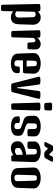

<svg xmlns="http://www.w3.org/2000/svg" viewBox="1366 -2248 1086 3859"><g transform="rotate(90 1909.5 -318.0)"><path d="M138.2 205.1Q97.2 205.1 86.4 200.2Q75.7 195.3 75.2 177.2L59.1 -551.3Q58.6 -572.3 71 -579.6Q83.5 -586.9 133.3 -586.9Q183.1 -586.9 195.8 -579.6Q208.5 -572.3 207.5 -551.3L207 -534.2Q230.5 -557.6 260.3 -575.2Q290 -592.8 327.6 -592.8Q396 -592.8 437.5 -547.4Q479 -502 476.6 -431.2L467.8 -156.2Q464.8 -67.9 428 -31Q391.1 5.9 328.1 5.9Q287.6 5.9 257.3 -7.6Q227.1 -21 206.5 -37.6L201.7 177.2Q201.2 195.3 189.9 200.2Q178.7 205.1 138.2 205.1ZM270.5 -491.7Q255.9 -491.7 241.5 -485.6Q227.1 -479.5 215.8 -471.7L207.5 -102.1Q218.8 -93.8 233.9 -87.6Q249 -81.5 267.1 -81.5Q298.3 -81.5 316.2 -101.1Q334 -120.6 333 -156.2L325.7 -431.2Q325.2 -464.8 308.6 -478.3Q292 -491.7 270.5 -491.7Z M666 0Q625 0 614 -4.9Q603 -9.8 602.5 -27.8L586.9 -551.3Q586.4 -572.3 598.9 -579.6Q611.3 -586.9 661.1 -586.9Q710.9 -586.9 723.1 -579.6Q735.4 -572.3 735.4 -551.3V-522.5Q762.7 -552.7 793.9 -572.8Q825.2 -592.8 865.7 -592.8Q913.1 -592.8 944.3 -564Q975.6 -535.2 973.1 -465.8L969.7 -353.5Q969.2 -335.4 957.3 -330.6Q945.3 -325.7 900.9 -325.7Q856.4 -325.7 845.2 -330.6Q834 -335.4 833.5 -353.5L831.5 -420.4Q830.6 -459 820.1 -472.2Q809.6 -485.4 792.5 -485.4Q778.3 -485.4 765.4 -474.6Q752.4 -463.9 742.2 -450.7L730 -27.8Q729.5 -9.8 718.3 -4.9Q707 0 666 0Z M1255.4 5.9Q1206.1 5.9 1161.4 -7.1Q1116.7 -20 1087.6 -50.8Q1058.6 -81.5 1056.6 -134.8L1045.4 -444.3Q1043.5 -496.6 1074.2 -529.3Q1105 -562 1154.3 -577.4Q1203.6 -592.8 1257.8 -592.8Q1309.6 -592.8 1356.9 -577.4Q1404.3 -562 1433.6 -529.3Q1462.9 -496.6 1460.4 -444.3L1453.1 -264.2Q1452.6 -246.1 1440.2 -241.2Q1427.7 -236.3 1383.8 -236.3H1193.8L1190.4 -130.9Q1189.5 -93.8 1206.5 -79.1Q1223.6 -64.5 1254.9 -64.5Q1286.6 -64.5 1301 -78.1Q1315.4 -91.8 1315.4 -126.5V-141.6Q1315.4 -160.2 1327.4 -166.7Q1339.4 -173.3 1382.8 -173.3Q1426.3 -173.3 1437.7 -167Q1449.2 -160.6 1449.2 -142.1V-120.6Q1449.2 -69.3 1421.1 -42Q1393.1 -14.6 1348.6 -4.4Q1304.2 5.9 1255.4 5.9ZM1200.2 -452.6 1195.8 -309.6H1315.4L1310.5 -452.6Q1309.1 -494.1 1294.4 -505.4Q1279.8 -516.6 1257.8 -516.6Q1233.9 -516.6 1217.5 -505.4Q1201.2 -494.1 1200.2 -452.6Z M1717.8 0Q1679.7 0 1669.4 -5.1Q1659.2 -10.3 1654.3 -27.8L1521.5 -551.3Q1516.1 -571.3 1531.7 -579.1Q1547.4 -586.9 1600.6 -586.9Q1636.2 -586.9 1652.1 -583.7Q1668 -580.6 1672.9 -573Q1677.7 -565.4 1679.7 -551.3L1737.8 -117.2H1749.5L1807.6 -551.3Q1809.6 -565.4 1814.5 -573Q1819.3 -580.6 1835.4 -583.7Q1851.6 -586.9 1886.7 -586.9Q1939.9 -586.9 1955.6 -579.1Q1971.2 -571.3 1965.8 -551.3L1833 -27.8Q1828.1 -10.3 1817.9 -5.1Q1807.6 0 1769.5 0Z M2121.6 0Q2080.6 0 2069.6 -4.9Q2058.6 -9.8 2058.1 -27.8L2042.5 -551.3Q2042 -572.3 2055.2 -579.6Q2068.4 -586.9 2121.6 -586.9Q2174.8 -586.9 2188.2 -579.6Q2201.7 -572.3 2200.7 -551.3L2185.5 -27.8Q2185.1 -9.8 2173.8 -4.9Q2162.6 0 2121.6 0ZM2121.6 -664.1Q2074.2 -664.1 2061.8 -668.9Q2049.3 -673.8 2048.3 -691.9L2042.5 -787.1Q2041 -808.1 2054.7 -815.4Q2068.4 -822.8 2121.6 -822.8Q2174.8 -822.8 2188.2 -815.4Q2201.7 -808.1 2200.7 -787.1L2195.3 -691.9Q2194.3 -673.8 2181.9 -668.9Q2169.4 -664.1 2121.6 -664.1Z M2519 5.9Q2483.4 5.9 2448 0.2Q2412.6 -5.4 2383.1 -19.5Q2353.5 -33.7 2335.7 -58.6Q2317.9 -83.5 2317.9 -122.1V-142.1Q2317.9 -160.6 2329.8 -167Q2341.8 -173.3 2384.8 -173.3Q2428.2 -173.3 2440.2 -166.7Q2452.1 -160.2 2452.1 -141.6V-117.7Q2452.1 -87.9 2469.7 -76.2Q2487.3 -64.5 2518.6 -64.5Q2550.3 -64.5 2562.7 -77.9Q2575.2 -91.3 2575.2 -122.6V-146.5Q2575.2 -170.9 2562.5 -182.6Q2549.8 -194.3 2522.9 -203.6L2378.4 -254.4Q2344.2 -266.6 2327.1 -294.7Q2310.1 -322.8 2308.6 -362.8L2305.7 -448.2Q2303.7 -500.5 2334 -532.2Q2364.3 -564 2413.3 -578.4Q2462.4 -592.8 2516.6 -592.8Q2569.8 -592.8 2617.4 -580.3Q2665 -567.9 2694.3 -538.1Q2723.6 -508.3 2721.7 -456.1L2717.8 -353.5Q2717.3 -335.4 2704.8 -330.6Q2692.4 -325.7 2648.4 -325.7Q2601.1 -325.7 2588.1 -330.6Q2575.2 -335.4 2574.7 -353.5L2571.3 -464.4Q2570.3 -497.1 2555.7 -506.8Q2541 -516.6 2516.6 -516.6Q2492.7 -516.6 2477.3 -506.6Q2461.9 -496.6 2460.9 -464.8L2457.5 -358.9Q2456.1 -312 2503.9 -295.9L2627 -252Q2676.3 -234.4 2693.8 -209Q2711.4 -183.6 2709 -137.2L2708 -114.7Q2706.1 -69.8 2679.4 -43.5Q2652.8 -17.1 2610.4 -5.6Q2567.9 5.9 2519 5.9Z M2959 5.9Q2890.6 5.9 2856 -29.5Q2821.3 -64.9 2820.3 -115.7L2819.8 -142.1Q2819.3 -178.7 2839.8 -203.6Q2860.4 -228.5 2891.8 -245.1Q2923.3 -261.7 2955.1 -272Q2986.3 -282.2 3020.8 -289.6Q3055.2 -296.9 3087.4 -302.2L3083 -463.9Q3081.5 -516.6 3030.3 -516.6Q3005.4 -516.6 2989.5 -506.8Q2973.6 -497.1 2972.7 -464.4L2969.2 -353.5Q2968.8 -335.4 2956.1 -330.6Q2943.4 -325.7 2895.5 -325.7Q2851.1 -325.7 2839.1 -330.6Q2827.1 -335.4 2826.2 -353.5L2822.3 -457.5Q2820.8 -496.6 2841.8 -522.7Q2862.8 -548.8 2896 -564.2Q2929.2 -579.6 2965.8 -586.2Q3002.4 -592.8 3031.7 -592.8Q3087.9 -592.8 3135.3 -576.2Q3182.6 -559.6 3210.9 -528.1Q3239.3 -496.6 3237.8 -451.7L3222.7 -27.8Q3222.2 -9.8 3210.9 -4.9Q3199.7 0 3158.7 0Q3121.1 0 3111.1 -4.9Q3101.1 -9.8 3100.1 -27.8L3099.6 -44.9Q3073.2 -25.4 3037.6 -9.8Q3002 5.9 2959 5.9ZM2953.6 -130.4Q2953.6 -100.6 2969.7 -87.9Q2985.8 -75.2 3008.8 -75.2Q3037.1 -75.2 3057.6 -84.7Q3078.1 -94.2 3092.8 -106.4L3089.4 -231.9Q3038.6 -222.7 3007.3 -209Q2983.4 -198.2 2968.5 -184.6Q2953.6 -170.9 2953.6 -149.4ZM2872.6 -665Q2851.1 -665 2842.3 -668.5Q2833.5 -671.9 2833.5 -681.2Q2833.5 -688 2836.7 -695.8Q2839.8 -703.6 2846.2 -715.8L2895 -813Q2904.8 -833 2917 -837.2Q2929.2 -841.3 2953.1 -841.3H2975.6Q2998.5 -841.3 3007.3 -836.2Q3016.1 -831.1 3026.9 -819.8L3066.9 -777.3Q3072.3 -772 3077.1 -766.8Q3082 -761.7 3086.4 -761.7Q3091.3 -761.7 3095.7 -768.8Q3100.1 -775.9 3105 -786.6L3120.6 -819.3Q3127.9 -834.5 3136.2 -837.9Q3144.5 -841.3 3175.8 -841.3Q3205.1 -841.3 3217.3 -839.1Q3229.5 -836.9 3229.5 -826.2Q3229.5 -811.5 3215.8 -787.6L3164.6 -697.3Q3153.8 -677.7 3142.8 -671.4Q3131.8 -665 3109.4 -665H3073.7Q3052.7 -665 3041.3 -669.2Q3029.8 -673.3 3012.7 -690.9L2983.9 -720.2Q2968.8 -735.4 2964.4 -735.4Q2957.5 -735.4 2945.8 -715.3L2929.7 -687.5Q2920.4 -671.9 2911.6 -668.5Q2902.8 -665 2872.6 -665Z M3556.6 5.9Q3506.3 5.9 3461.4 -7.1Q3416.5 -20 3387.9 -50.8Q3359.4 -81.5 3357.4 -134.8L3346.2 -444.3Q3344.2 -496.6 3374.3 -529.3Q3404.3 -562 3453.1 -577.4Q3502 -592.8 3556.2 -592.8Q3610.4 -592.8 3659.2 -577.4Q3708 -562 3738 -529.3Q3768.1 -496.6 3766.1 -444.3L3754.9 -135.3Q3752.9 -82 3724.4 -51.3Q3695.8 -20.5 3651.4 -7.3Q3606.9 5.9 3556.6 5.9ZM3556.2 -64.5Q3590.3 -64.5 3606.2 -79.3Q3622.1 -94.2 3621.1 -131.3L3611.3 -452.6Q3610.4 -494.1 3595.5 -505.4Q3580.6 -516.6 3556.2 -516.6Q3532.2 -516.6 3517.1 -505.4Q3502 -494.1 3501 -452.6L3491.2 -130.9Q3490.2 -93.8 3506.1 -79.1Q3522 -64.5 3556.2 -64.5Z"/></g></svg>

Font: Denk One
Style: Regular
Weight: 400
Designer: Irina Smirnova, Eben Sorkin
Foundry: Sorkin Type Co.f
Version: Version 1.004; ttfautohint (v1.8.4.7-5d5b);gftools[0.9.23]